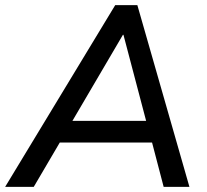

<svg xmlns="http://www.w3.org/2000/svg" viewBox="-48 -725 804 745"><path d="M-28 0 399 -705H485L687 0H587L542 -172H184L83 0ZM429 -590 233 -256H519L431 -590Z"/></svg>

Font: Nunito Sans SemiBold
Style: Italic
Weight: 600
Italic angle: -9°
Designer: Vernon Adams
Foundry: Vernon Adams
Version: Version 3.006; ttfautohint (v1.8.3)